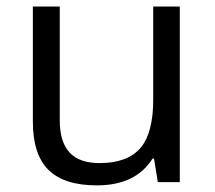

<svg xmlns="http://www.w3.org/2000/svg" viewBox="-20 -555 654 585"><path d="M274.9 9.8Q175.8 9.8 127.9 -37.1Q80.1 -84 80.1 -185.1V-535.2H162.1V-188Q162.1 -122.1 192.4 -89.8Q222.7 -57.6 285.2 -58.1Q369.1 -58.6 408.2 -104.5Q447.3 -150.4 446.8 -253.9V-535.2H527.8V0H460.9L449.2 -71.8H444.8Q393.6 9.8 274.9 9.8Z"/></svg>

Font: OpenSansHebrew-Regular
Style: Regular
Weight: 400
Foundry: Ascender Corporation, Yanek Iontef
Version: Version 2.001;PS 002.001;hotconv 1.0.70;makeotf.lib2.5.58329